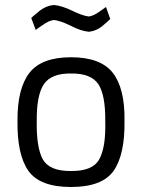

<svg xmlns="http://www.w3.org/2000/svg" viewBox="-20 -739 568 768"><path d="M404 -711Q402 -709 377 -692Q353 -675 335 -673Q310 -676 269 -696Q228 -716 196 -719Q163 -716 135 -693Q107 -670 105 -667L123 -619Q125 -622 151 -639Q176 -657 196 -659Q222 -656 263 -636Q303 -615 335 -612Q367 -615 393 -638Q419 -660 421 -663ZM264 -55Q351 -54 377 -102Q404 -150 401 -256Q402 -359 373 -403Q343 -446 264 -445Q186 -446 156 -403Q126 -359 127 -256Q125 -150 151 -102Q178 -54 264 -55ZM264 -510Q382 -510 431 -448Q480 -385 478 -256Q480 -120 434 -55Q388 9 264 9Q140 9 94 -55Q48 -120 50 -256Q49 -385 98 -448Q147 -510 264 -510Z"/></svg>

Font: RazerF5
Style: Regular
Weight: 400
Foundry: Razer Inc.
Version: Version 2